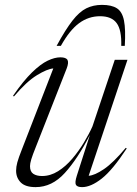

<svg xmlns="http://www.w3.org/2000/svg" viewBox="-20 -757 560 787"><path d="M295 -37 348.5 -204Q298 -105.5 245.5 -47.8Q193 10 126 10Q84 10 65 -9.2Q46 -28.5 46 -57.5Q46 -73 51 -91.5Q56 -110 69.5 -144L198.5 -476.5Q173.5 -474.5 131 -448.5Q88.5 -422.5 37 -361.5L33.5 -364.5Q76 -426 111.2 -460.2Q146.5 -494.5 175.2 -508.2Q204 -522 227.5 -522Q251 -522 256.8 -511Q262.5 -500 253 -475.5L127 -155Q113.5 -121.5 108.2 -104Q103 -86.5 103 -76Q103 -53.5 116.5 -44.5Q130 -35.5 152.5 -35.5Q186.5 -35.5 218 -55.2Q249.5 -75 276.2 -106.5Q303 -138 324.2 -173.2Q345.5 -208.5 359 -239L450.5 -512H502.5L343.5 -36.5Q368 -38 406 -63.8Q444 -89.5 495.5 -151L499.5 -148.5Q441.5 -60 397 -25Q352.5 10 316.5 10Q296.5 10 291.2 0.5Q286 -9 295 -37ZM390 -690.5Q343 -690.5 304.2 -662Q265.5 -633.5 229.5 -569H212Q248.5 -636 277 -672.5Q305.5 -709 334 -723Q362.5 -737 398 -737Q437.5 -737 459.2 -723Q481 -709 488.2 -672.8Q495.5 -636.5 491.5 -569H477Q479 -634 458.2 -662.2Q437.5 -690.5 390 -690.5Z"/></svg>

Font: Newsreader 72pt Light
Style: Italic
Weight: 300
Italic angle: -17°
Designer: Hugues Gentile
Foundry: Production Type
Version: Version 1.003; ttfautohint (v1.8.3)